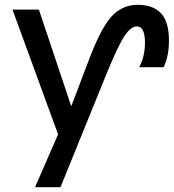

<svg xmlns="http://www.w3.org/2000/svg" viewBox="-20 -560 726 800"><path d="M554 -540Q617 -540 650.5 -505Q684 -470 684 -390Q684 -327 662 -280H560Q584 -325 584 -382Q584 -450 550 -450Q526 -450 500 -412Q474 -374 427 -260L232 220H126L222 0L32 -520H142L276 -120H278L346 -299Q398 -439 443 -489.5Q488 -540 554 -540Z"/></svg>

Font: Mplus 1p Medium
Style: Regular
Weight: 500
Version: Version 1.061